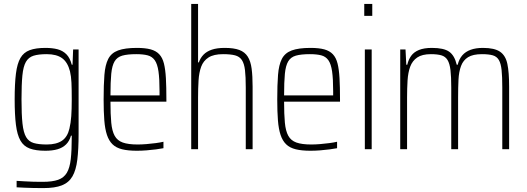

<svg xmlns="http://www.w3.org/2000/svg" viewBox="-20 -763 2695 982"><path d="M202 199Q175 199 150.5 198.5Q126 198 105 197Q84 196 65 195V162Q86 163 107.5 164.5Q129 166 152 166.5Q175 167 198 167Q248 167 277.5 156.5Q307 146 322 120.5Q337 95 342 50.5Q347 6 347 -61V-69H343Q335 -41 317.5 -24Q300 -7 274 0.5Q248 8 212 8Q163 8 132 -3.5Q101 -15 84.5 -44Q68 -73 61.5 -124.5Q55 -176 55 -255Q55 -335 61.5 -386.5Q68 -438 84.5 -466.5Q101 -495 132 -506.5Q163 -518 212 -518Q248 -518 274.5 -511Q301 -504 319.5 -485.5Q338 -467 347 -432H351L354 -510H382V-79Q382 0 375.5 53.5Q369 107 350.5 139Q332 171 296.5 185Q261 199 202 199ZM219 -24Q268 -24 296.5 -43Q325 -62 335 -105Q342 -134 344.5 -169Q347 -204 347 -255Q347 -307 345.5 -340Q344 -373 338 -398Q326 -445 297.5 -465.5Q269 -486 219 -486Q177 -486 151.5 -478Q126 -470 112.5 -446.5Q99 -423 94.5 -377Q90 -331 90 -255Q90 -177 95 -131Q100 -85 113.5 -62Q127 -39 152.5 -31.5Q178 -24 219 -24Z M680 8Q635 8 604.5 0.5Q574 -7 555.5 -25Q537 -43 527 -73Q517 -103 513.5 -147.5Q510 -192 510 -254Q510 -329 514 -380Q518 -431 533.5 -461.5Q549 -492 584 -505Q619 -518 680 -518Q723 -518 750.5 -510.5Q778 -503 794.5 -485.5Q811 -468 818.5 -438Q826 -408 828.5 -363Q831 -318 831 -256V-243H545Q545 -178 549 -135.5Q553 -93 566.5 -68.5Q580 -44 608 -34Q636 -24 684 -24Q705 -24 729 -26Q753 -28 776 -31Q799 -34 816 -38V-5Q801 -2 778 1Q755 4 729.5 6Q704 8 680 8ZM796 -256V-296Q796 -360 790.5 -398Q785 -436 771.5 -455Q758 -474 735 -480Q712 -486 677 -486Q632 -486 605.5 -478.5Q579 -471 566 -449Q553 -427 549 -385.5Q545 -344 545 -275H814Z M958 0V-743H993V-444H997Q1005 -467 1021 -483.5Q1037 -500 1063.5 -509Q1090 -518 1129 -518Q1176 -518 1204 -507.5Q1232 -497 1247 -473.5Q1262 -450 1267 -412Q1272 -374 1272 -320V0H1237V-315Q1237 -371 1233 -404.5Q1229 -438 1217 -456Q1205 -474 1182 -480Q1159 -486 1121 -486Q1073 -486 1046.5 -469Q1020 -452 1009 -422Q998 -392 995.5 -351.5Q993 -311 993 -264V0Z M1568 8Q1523 8 1492.5 0.5Q1462 -7 1443.5 -25Q1425 -43 1415 -73Q1405 -103 1401.5 -147.5Q1398 -192 1398 -254Q1398 -329 1402 -380Q1406 -431 1421.5 -461.5Q1437 -492 1472 -505Q1507 -518 1568 -518Q1611 -518 1638.5 -510.5Q1666 -503 1682.5 -485.5Q1699 -468 1706.5 -438Q1714 -408 1716.5 -363Q1719 -318 1719 -256V-243H1433Q1433 -178 1437 -135.5Q1441 -93 1454.5 -68.5Q1468 -44 1496 -34Q1524 -24 1572 -24Q1593 -24 1617 -26Q1641 -28 1664 -31Q1687 -34 1704 -38V-5Q1689 -2 1666 1Q1643 4 1617.5 6Q1592 8 1568 8ZM1684 -256V-296Q1684 -360 1678.5 -398Q1673 -436 1659.5 -455Q1646 -474 1623 -480Q1600 -486 1565 -486Q1520 -486 1493.5 -478.5Q1467 -471 1454 -449Q1441 -427 1437 -385.5Q1433 -344 1433 -275H1702Z M1843 -682V-743H1884V-682ZM1846 0V-510H1881V0Z M2027 0V-510H2054L2058 -432H2063Q2069 -458 2083 -477.5Q2097 -497 2123 -507.5Q2149 -518 2189 -518Q2250 -518 2277.5 -498.5Q2305 -479 2316 -432H2321Q2328 -461 2344.5 -480Q2361 -499 2387.5 -508.5Q2414 -518 2450 -518Q2509 -518 2537.5 -498.5Q2566 -479 2575 -436Q2584 -393 2584 -320V0H2549V-315Q2549 -371 2545.5 -404.5Q2542 -438 2531.5 -456Q2521 -474 2500.5 -480Q2480 -486 2445 -486Q2399 -486 2374 -470.5Q2349 -455 2338 -425.5Q2327 -396 2325 -355.5Q2323 -315 2323 -264V0H2288V-315Q2288 -371 2284 -404.5Q2280 -438 2269 -456Q2258 -474 2237.5 -480Q2217 -486 2184 -486Q2139 -486 2114 -469Q2089 -452 2078 -422Q2067 -392 2064.5 -351.5Q2062 -311 2062 -264V0Z"/></svg>

Font: Saira Condensed Thin
Style: Regular
Weight: 250
Width: 3
Designer: Hector Gatti with collaboration of the Omnibus-Type team
Foundry: Omnibus-Type
Version: Version 1.101